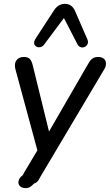

<svg xmlns="http://www.w3.org/2000/svg" viewBox="-20 -788 567 991"><path d="M75 154Q75 138 88 124Q96 120 100 112L105 102L173 -12L60 -429Q57 -440 57 -450Q57 -470 69.5 -482Q82 -494 103 -494Q123 -494 133 -484.5Q143 -475 149 -451L233 -109L436 -460Q446 -478 457.5 -486Q469 -494 487 -494Q506 -494 516.5 -484.5Q527 -475 527 -460Q527 -445 519 -432L187 127L181 138Q171 156 156 159Q144 172 134.5 177.5Q125 183 114 183Q95 183 85 174.5Q75 166 75 154ZM434 -571Q434 -559 425 -551Q416 -543 405 -543Q389 -543 380 -559L310 -695L207 -557Q197 -544 181 -544Q171 -544 163.5 -550.5Q156 -557 156 -567Q156 -576 162 -586L257 -732Q279 -768 315 -768Q351 -768 367 -732L431 -585Q434 -578 434 -571Z"/></svg>

Font: SN Pro
Style: Italic
Weight: 400
Italic angle: -9°
Designer: Tobias Whetton
Foundry: Supernotes
Version: Version 1.003